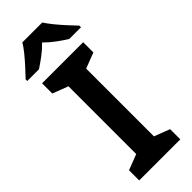

<svg xmlns="http://www.w3.org/2000/svg" viewBox="-313 -968 998 998"><g transform="rotate(-45 186.5 -468.5)"><path d="M337 0H35V-75L121 -108V-606L35 -639V-714H337V-639L251 -606V-108L337 -75ZM259 -937Q273 -915 295.5 -887.5Q318 -860 342 -834Q366 -808 384 -789V-777H298Q272 -793 242 -815Q212 -837 185 -864Q159 -837 130 -815.5Q101 -794 75 -777H-11V-789Q8 -809 31.5 -834.5Q55 -860 77.5 -887.5Q100 -915 113 -937Z"/></g></svg>

Font: Noto Sans Kawi SemiBold
Style: Regular
Weight: 600
Designer: Fadhl Haqq
Version: Version 1.000